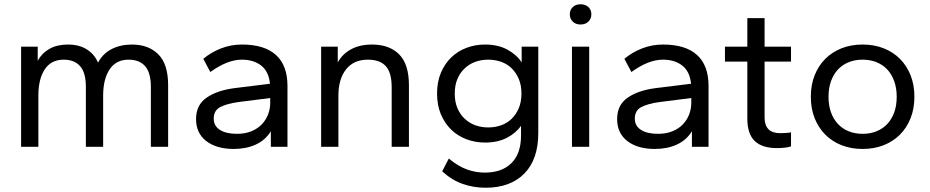

<svg xmlns="http://www.w3.org/2000/svg" viewBox="-20 -689 4363 901"><path d="M688 0V-280Q688 -348 661 -378.5Q634 -409 583 -409Q525 -409 494.5 -363.5Q464 -318 464 -240V0H383V-280Q383 -348 356 -378.5Q329 -409 279 -409Q220 -409 190 -363.5Q160 -318 160 -240V0H79V-470H157V-404Q177 -440 212.5 -460Q248 -480 299 -480Q351 -480 387 -457.5Q423 -435 440 -395Q462 -437 503.5 -458.5Q545 -480 599 -480Q677 -480 723 -434Q769 -388 769 -289V0Z M1077 10Q996 10 948 -27Q900 -64 900 -130Q900 -196 948.5 -230Q997 -264 1077 -275L1247 -296Q1241 -354 1205.5 -381.5Q1170 -409 1115 -409Q1047 -409 967 -351L934 -413Q971 -444 1017.5 -462Q1064 -480 1115 -480Q1221 -480 1275 -431Q1329 -382 1329 -286V0H1251V-73Q1225 -31 1180 -10.5Q1135 10 1077 10ZM1092 -61Q1130 -61 1159.5 -73Q1189 -85 1208.5 -105.5Q1228 -126 1238 -152Q1248 -178 1248 -206V-229L1098 -210Q1042 -202 1012.5 -186Q983 -170 983 -132Q983 -98 1012 -79.5Q1041 -61 1092 -61Z M1818 0V-280Q1818 -348 1790.5 -378.5Q1763 -409 1706 -409Q1640 -409 1604 -363.5Q1568 -318 1568 -240V0H1487V-470H1565V-396Q1586 -435 1627 -457.5Q1668 -480 1726 -480Q1807 -480 1853 -434Q1899 -388 1899 -289V0Z M2256 -20Q2210 -20 2169 -35.5Q2128 -51 2097.5 -80.5Q2067 -110 2049 -152.5Q2031 -195 2031 -250Q2031 -305 2049 -347.5Q2067 -390 2097.5 -419.5Q2128 -449 2169 -464.5Q2210 -480 2256 -480Q2318 -480 2362 -455.5Q2406 -431 2428 -396V-470H2506V-65Q2506 59 2440.5 125.5Q2375 192 2259 192Q2202 192 2151 174Q2100 156 2055 115L2086 55Q2131 92 2172 106.5Q2213 121 2255 121Q2335 121 2380 76.5Q2425 32 2425 -53V-99Q2402 -65 2359 -42.5Q2316 -20 2256 -20ZM2271 -91Q2303 -91 2331.5 -101Q2360 -111 2381 -131.5Q2402 -152 2414.5 -181.5Q2427 -211 2427 -250Q2427 -289 2414.5 -318.5Q2402 -348 2381 -368.5Q2360 -389 2331.5 -399Q2303 -409 2271 -409Q2239 -409 2211 -399Q2183 -389 2161 -368.5Q2139 -348 2126.5 -318.5Q2114 -289 2114 -250Q2114 -211 2126.5 -181.5Q2139 -152 2161 -131.5Q2183 -111 2211 -101Q2239 -91 2271 -91Z M2664 0V-470H2745V0ZM2704 -574Q2682 -574 2668 -587.5Q2654 -601 2654 -622Q2654 -643 2668 -656Q2682 -669 2704 -669Q2727 -669 2741 -656Q2755 -643 2755 -622Q2755 -601 2741 -587.5Q2727 -574 2704 -574Z M3053 10Q2972 10 2924 -27Q2876 -64 2876 -130Q2876 -196 2924.5 -230Q2973 -264 3053 -275L3223 -296Q3217 -354 3181.5 -381.5Q3146 -409 3091 -409Q3023 -409 2943 -351L2910 -413Q2947 -444 2993.5 -462Q3040 -480 3091 -480Q3197 -480 3251 -431Q3305 -382 3305 -286V0H3227V-73Q3201 -31 3156 -10.5Q3111 10 3053 10ZM3068 -61Q3106 -61 3135.5 -73Q3165 -85 3184.5 -105.5Q3204 -126 3214 -152Q3224 -178 3224 -206V-229L3074 -210Q3018 -202 2988.5 -186Q2959 -170 2959 -132Q2959 -98 2988 -79.5Q3017 -61 3068 -61Z M3626 6Q3556 6 3521.5 -27.5Q3487 -61 3487 -132V-400H3382V-470H3487V-604H3568V-470H3692V-400H3568V-138Q3568 -64 3641 -64Q3653 -64 3668 -65Q3683 -66 3692 -68V-2Q3681 2 3662.5 4Q3644 6 3626 6Z M4028 10Q3974 10 3929.5 -7.5Q3885 -25 3853 -57Q3821 -89 3803 -134Q3785 -179 3785 -235Q3785 -291 3803 -336Q3821 -381 3853 -413Q3885 -445 3929.5 -462.5Q3974 -480 4028 -480Q4082 -480 4126.5 -462.5Q4171 -445 4203 -413Q4235 -381 4253 -336Q4271 -291 4271 -235Q4271 -179 4253 -134Q4235 -89 4203 -57Q4171 -25 4126.5 -7.5Q4082 10 4028 10ZM4028 -61Q4064 -61 4093.5 -73Q4123 -85 4144 -107.5Q4165 -130 4176.5 -162Q4188 -194 4188 -235Q4188 -275 4176.5 -307.5Q4165 -340 4144 -362.5Q4123 -385 4093.5 -397Q4064 -409 4028 -409Q3992 -409 3962.5 -397Q3933 -385 3912 -362.5Q3891 -340 3879.5 -307.5Q3868 -275 3868 -235Q3868 -194 3879.5 -162Q3891 -130 3912 -107.5Q3933 -85 3962.5 -73Q3992 -61 4028 -61Z"/></svg>

Font: Gantari
Style: Regular
Weight: 400
Designer: Anugrah Pasau
Foundry: Lafontype
Version: Version 1.000; ttfautohint (v1.8.4)